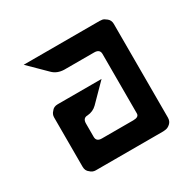

<svg xmlns="http://www.w3.org/2000/svg" viewBox="-115 -855 745 735"><g transform="rotate(-30 257.5 -488.0)"><path d="M73 -732H408Q413 -732 420 -731Q427 -730 438.5 -720.5Q450 -711 450 -695V-281Q450 -265 439.5 -255.5Q429 -246 418 -245L408 -244H295H292H191H114H110Q96 -244 86 -254Q73 -263 73 -281V-286V-314V-418V-494V-499Q73 -513 83 -523Q92 -536 110 -536H115H151H304L230 -461Q213 -444 188 -442Q167 -442 167 -418V-359Q167 -338 191 -338H292H295H330Q355 -338 355 -354V-419V-553V-617Q355 -638 330 -638H198Q167 -639 148 -658Z"/></g></svg>

Font: ECO
Style: Regular
Weight: 400
Version: Version 1.1